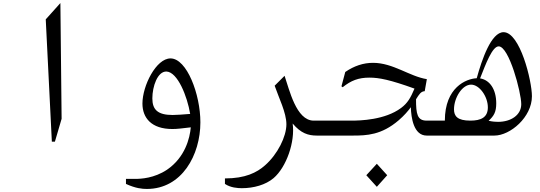

<svg xmlns="http://www.w3.org/2000/svg" viewBox="-20 -889 3540 1259"><path d="M320 40H340L384 -110L376 -869L280 -762Z M1098 -506C1004 -506 914 -327 914 -210C914 -116 973 -43 1110 -43C1143 -43 1171 -47 1231 -54C1225 16 1194 143 1075 224C991 280 904 284 867 284H806V317C869 346 912 350 943 350C1173 350 1294 127 1294 -87C1294 -271 1205 -506 1098 -506ZM979 -244C979 -322 1013 -422 1072 -420C1145 -416 1208 -257 1227 -142C1175 -138 1140 -135 1112 -135C1014 -135 979 -170 979 -244Z M1566 345C1644 345 1722 323 1774 279C1858 207 1916 41 1899 -79C1953 -15 2001 0 2057 0H2100V-98H2037C1922 -98 1877 -303 1846 -392L1781 -327C1808 -248 1858 -150 1858 -74C1858 7 1800 123 1718 195C1664 243 1588 281 1455 281V317C1492 342 1539 345 1566 345Z M2778 -98C2716 -98 2708 -141 2708 -238C2728 -270 2740 -290 2765 -291L2779 -370C2665 -388 2558 -477 2426 -477C2363 -477 2302 -457 2244 -417L2219 -323L2227 -317C2282 -361 2330 -380 2403 -380C2465 -380 2537 -366 2698 -308C2672 -247 2653 -213 2610 -181C2504 -102 2341 -98 2285 -98H2100V0H2294C2383 0 2481 -3 2594 -100C2630 -131 2655 -160 2674 -186C2676 -118 2692 0 2778 0H2800V-98ZM2382 260 2451 336 2519 260 2451 185Z M3282 -678C3201 -678 3140 -499 3106 -376C3037 -373 2897 -316 2897 -98H2800V0H3222C3326 0 3468 -121 3468 -258C3468 -359 3390 -678 3282 -678ZM3246 -90C3231 -90 3211 -91 3184 -97C3219 -129 3234 -155 3234 -211C3234 -304 3191 -365 3128 -375C3165 -469 3208 -585 3250 -585C3318 -585 3398 -283 3398 -206C3398 -135 3331 -90 3246 -90ZM3064 -98C2979 -98 2957 -128 2957 -172C2957 -247 3010 -334 3069 -334C3124 -334 3179 -256 3179 -185C3179 -119 3134 -98 3064 -98Z"/></svg>

Font: Kawkab Mono Light
Style: Bold
Weight: 400
Monospace: yes
Designer: Abdullah Arif
Foundry: Abdullah Arif
Version: Version 1.000;PS 000.500;hotconv 1.0.88;makeotf.lib2.5.64775